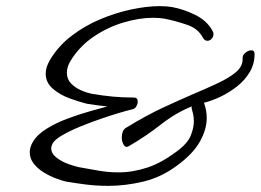

<svg xmlns="http://www.w3.org/2000/svg" viewBox="-20 -613 850 626"><path d="M333 -7Q295 -7 259.5 -11.5Q224 -16 195 -21Q182 -24 162 -31.5Q142 -39 122.5 -51Q103 -63 90 -79.5Q77 -96 77 -117Q77 -133 87 -150Q101 -174 131.5 -193Q162 -212 199.5 -226Q237 -240 272.5 -250Q308 -260 330 -266Q298 -269 262 -275Q238 -281 206.5 -292.5Q175 -304 152 -324Q129 -344 129 -373Q129 -393 142 -416Q169 -462 212.5 -495.5Q256 -529 307.5 -550.5Q359 -572 409.5 -582.5Q460 -593 500 -593Q523 -593 541 -590Q579 -583 616.5 -564.5Q654 -546 672 -514Q674 -511 675 -508Q676 -505 676 -502Q676 -493 670 -486.5Q664 -480 656 -480Q647 -480 641 -491Q626 -520 589 -532.5Q552 -545 517 -552Q499 -555 479 -555Q434 -555 382 -539.5Q330 -524 284 -492.5Q238 -461 209 -413Q198 -394 198 -376Q198 -355 211.5 -341Q225 -327 244.5 -318.5Q264 -310 281 -307Q316 -301 348 -298Q380 -295 417 -295Q429 -295 429 -281Q429 -274 424.5 -266Q420 -258 409 -256Q396 -253 369 -245Q342 -237 308.5 -225.5Q275 -214 242 -200.5Q209 -187 184.5 -173Q160 -159 152 -146Q147 -136 147 -130Q147 -112 165 -98.5Q183 -85 205 -77.5Q227 -70 237 -68Q270 -62 302 -56.5Q334 -51 367 -51Q413 -51 461.5 -67Q510 -83 565 -126Q593 -148 602.5 -172.5Q612 -197 612 -217Q612 -231 609.5 -241.5Q607 -252 605 -259V-266Q553 -245 504.5 -207Q456 -169 401 -137Q390 -130 383.5 -140.5Q377 -151 377 -165Q377 -175 380.5 -184Q384 -193 392 -197Q459 -238 514.5 -263.5Q570 -289 607 -305Q652 -324 689.5 -341.5Q727 -359 749.5 -378Q772 -397 771 -422Q770 -433 780 -441Q790 -449 799 -449Q810 -449 810 -437Q810 -404 794 -377.5Q778 -351 752.5 -331Q727 -311 698.5 -297.5Q670 -284 645 -278Q654 -254 654 -228Q654 -191 631.5 -151Q609 -111 557 -73Q506 -35 447.5 -21Q389 -7 333 -7Z"/></svg>

Font: Grape Nuts
Style: Regular
Weight: 400
Designer: Robert E. Leuschke
Foundry: Robert E. Leuschke
Version: Version 1.010; ttfautohint (v1.8.3)